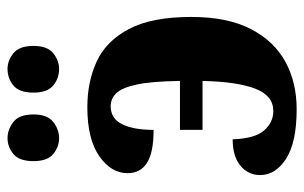

<svg xmlns="http://www.w3.org/2000/svg" viewBox="-169 -629 808 510"><g transform="rotate(-90 235.0 -374.0)"><path d="M307 -621Q282 -621 263 -636.5Q244 -652 244 -689Q244 -727 263 -742.5Q282 -758 307 -758Q329 -758 348.5 -742.5Q368 -727 368 -689Q368 -652 348.5 -636.5Q329 -621 307 -621ZM123 -621Q100 -621 81 -636.5Q62 -652 62 -689Q62 -727 81 -742.5Q100 -758 123 -758Q146 -758 166 -742.5Q186 -727 186 -689Q186 -652 166 -636.5Q146 -621 123 -621ZM200 10Q112 10 68.5 -18Q25 -46 25 -87Q25 -119 50 -139.5Q75 -160 120 -160Q122 -101 143.5 -76.5Q165 -52 195 -52Q236 -52 254.5 -100Q273 -148 275 -240H145V-300H275Q274 -375 265.5 -414.5Q257 -454 242.5 -469Q228 -484 208 -484Q175 -484 160 -453.5Q145 -423 145 -370Q85 -370 57.5 -387.5Q30 -405 30 -439Q30 -483 75.5 -514.5Q121 -546 205 -546Q273 -546 327 -521Q381 -496 413 -435.5Q445 -375 445 -270Q445 -174 413 -112Q381 -50 326 -20Q271 10 200 10Z"/></g></svg>

Font: Noto Serif ExtraCondensed Black
Style: Regular
Weight: 900
Width: 2
Designer: Monotype Design Team
Foundry: Monotype Imaging Inc.
Version: Version 2.015; ttfautohint (v1.8.4.7-5d5b)